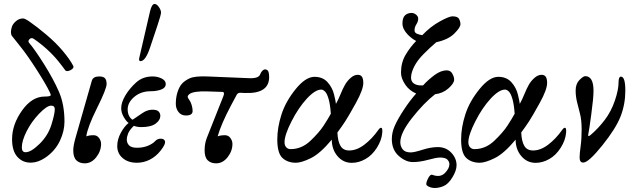

<svg xmlns="http://www.w3.org/2000/svg" viewBox="-20 -811 3208 970"><path d="M41 -107.4Q41 -182.1 91.3 -252.7Q141.6 -323.2 205.1 -323.2Q236.3 -323.2 236.3 -330.6Q236.8 -334 231.9 -344.2Q213.9 -382.8 165.5 -458.3Q117.2 -533.7 82 -577.1Q46.9 -620.6 40 -629.9Q35.2 -636.7 35.2 -649.4Q35.2 -659.2 39.6 -674.3Q43.9 -689.5 60.1 -703.6Q76.2 -717.8 96.7 -717.8Q106 -717.8 129.9 -701.2Q165.5 -676.8 213.9 -636Q262.2 -595.2 296.4 -554.7Q333.5 -510.3 349.6 -479Q356 -466.3 335.7 -456.3Q315.4 -446.3 308.1 -458Q301.3 -468.3 276.4 -499.5Q251.5 -530.8 219.2 -560.3Q187 -589.8 151.4 -614.3Q138.7 -623 129.2 -613.3Q119.6 -603.5 127 -594.7Q156.2 -560.5 202.6 -486.8Q249 -413.1 277.3 -348.6Q305.7 -284.2 305.7 -196.3Q305.7 -149.4 283.7 -101.8Q261.7 -54.2 219 -21.7Q176.3 10.7 134.3 10.7Q93.8 10.7 67.4 -19Q41 -48.8 41 -107.4ZM90.3 -66.4Q90.3 -41.5 109.9 -42Q136.7 -42 179.7 -84Q222.7 -126 239.7 -180.9Q256.8 -235.8 256.8 -258.8Q256.8 -277.3 238.3 -277.3Q216.8 -277.3 177.7 -236.6Q138.7 -195.8 114.5 -147.7Q90.3 -99.6 90.3 -66.4Z M350.1 -51.3Q350.1 -74.7 361.8 -115.7L443.8 -402.8Q450.2 -424.8 481 -424.8Q502.9 -424.8 510.7 -415.3Q518.6 -405.8 518.6 -386.7Q518.6 -362.3 470.2 -265.1Q421.9 -168 416 -122.1Q430.2 -127.9 452.6 -127.9Q470.2 -127.9 480.5 -113.8Q490.7 -99.6 490.7 -84Q490.7 -47.9 466.3 -16.8Q441.9 14.2 408.2 14.2Q381.3 14.2 365.7 -1.2Q350.1 -16.6 350.1 -51.3Z M572.3 -73.2Q572.3 -106.9 590.6 -140.4Q608.9 -173.8 629.9 -189.9Q619.1 -196.3 605.7 -218.8Q592.3 -241.2 592.3 -264.6Q592.3 -293.5 613.5 -329.1Q634.8 -364.7 668.2 -394.8Q701.7 -424.8 751 -424.8Q775.4 -424.8 796.4 -414.6Q817.4 -404.3 817.4 -386.7Q817.4 -367.2 794.2 -358.6Q771 -350.1 741.7 -350.1Q692.4 -350.1 658.7 -321.8Q625 -293.5 625 -258.8Q625 -239.3 632.1 -225.6Q639.2 -211.9 649.9 -206.1Q674.3 -222.7 699.5 -239.7Q724.6 -256.8 750 -256.8Q772.5 -256.8 781.2 -247.8Q790 -238.8 790 -225.6Q790 -204.1 766.4 -186.5Q742.7 -168.9 693.8 -168.9Q673.3 -168.9 656.2 -175.3Q634.3 -154.3 627.4 -137Q620.6 -119.6 620.6 -106Q620.6 -88.4 632.3 -76.4Q644 -64.5 671.9 -64.5Q703.1 -64.5 727.5 -74.7Q752 -85 763.4 -97.7Q774.9 -110.4 792 -110.4Q802.2 -110.4 808.1 -105.7Q814 -101.1 814 -92.3Q814 -78.6 790.8 -49.3Q767.6 -20 736.8 -4.4Q706.1 11.2 671.4 11.2Q627.4 11.2 599.9 -12.2Q572.3 -35.6 572.3 -73.2ZM689.5 -502Q682.6 -502 682.6 -512.2Q682.6 -515.6 683.6 -518.6L737.8 -752.9Q746.6 -790.5 760.7 -791Q772 -791 782.7 -775.4Q793.5 -759.8 793.5 -748Q793.5 -736.3 775.9 -683.6L738.3 -571.3Q715.3 -502 689.5 -502Z M1026.9 -424.8 1238.8 -416Q1287.1 -414.1 1294.4 -435.5Q1298.3 -446.3 1305.4 -453.4Q1312.5 -460.4 1318.4 -460.4Q1331.1 -460.4 1335.4 -450.2Q1339.8 -439.9 1339.8 -421.9Q1339.8 -335.9 1215.8 -341.3L1194.8 -342.3Q1181.6 -342.8 1175.8 -332L1148.4 -280.8Q1097.2 -184.6 1079.6 -122.1Q1093.8 -127.9 1116.2 -127.9Q1133.8 -127.9 1144 -113.8Q1154.3 -99.6 1154.3 -84Q1154.3 -47.9 1129.9 -16.8Q1105.5 14.2 1071.8 14.2Q1044.9 14.2 1029.3 -1.2Q1013.7 -16.6 1013.7 -51.3Q1013.7 -86.4 1025.4 -115.7L1107.9 -323.7Q1117.2 -346.2 1103.5 -346.7L1028.3 -349.1Q956.5 -351.6 936 -335Q928.2 -328.6 928.2 -321.8Q928.2 -316.9 935.8 -306.9Q943.4 -296.9 948.2 -280.8Q953.1 -264.6 953.1 -250Q953.1 -227.5 918.9 -227.5Q895.5 -227.5 881.8 -245.1Q868.2 -262.7 868.2 -286.6Q868.2 -318.4 876.7 -345.2Q885.3 -372.1 898.9 -387.7Q912.6 -403.3 938.2 -415.3Q963.9 -427.2 1026.9 -424.8Z M1757.3 11.7Q1713.9 11.7 1685.1 -22.2Q1656.2 -56.2 1656.2 -105.5Q1597.7 -35.2 1550.3 -12Q1502.9 11.2 1475.1 11.2Q1432.6 11.2 1406.7 -13.2Q1380.9 -37.6 1380.9 -106.4Q1380.9 -166.5 1401.9 -232.2Q1422.9 -297.9 1473.4 -360.4Q1523.9 -422.9 1568.8 -422.9Q1610.4 -422.9 1634.8 -395.8Q1659.2 -368.7 1667.7 -333.5Q1676.3 -298.3 1677.2 -286.1Q1689.5 -308.1 1700.7 -335.7Q1711.9 -363.3 1722.9 -382.6Q1733.9 -401.9 1751.5 -417.5Q1769 -433.1 1787.6 -433.1Q1801.8 -433.1 1808.6 -423.1Q1815.4 -413.1 1815.4 -392.1Q1815.4 -358.4 1778.3 -291.3Q1741.2 -224.1 1724.1 -198Q1707 -171.9 1684.6 -141.6Q1686.5 -97.2 1700.2 -74Q1713.9 -50.8 1744.1 -50.8Q1782.2 -50.8 1820.8 -80.1Q1859.4 -109.4 1891.6 -154.8Q1898.9 -165.5 1905.3 -165.5Q1911.6 -165.5 1911.6 -149.9Q1911.6 -145.5 1911.1 -139.6Q1908.2 -103 1884.3 -64.9Q1860.4 -26.9 1826.4 -7.6Q1792.5 11.7 1757.3 11.7ZM1417.5 -92.8Q1417.5 -75.7 1426.3 -66.7Q1435.1 -57.6 1447.8 -57.6Q1504.4 -57.6 1548.6 -99.9Q1592.8 -142.1 1615 -176.3Q1637.2 -210.4 1651.4 -236.3Q1648.4 -281.2 1640.6 -309.3Q1632.8 -337.4 1622.6 -347.9Q1612.3 -358.4 1603 -358.4Q1572.3 -358.4 1529.8 -312.3Q1487.3 -266.1 1452.4 -197.3Q1417.5 -128.4 1417.5 -92.8Z M1959.5 -108.4Q1959.5 -141.6 1974.6 -175.8Q1989.7 -210 2020.5 -256.8Q2051.3 -303.7 2082.5 -338.4Q2047.9 -353.5 2027.8 -382.8Q2005.4 -416 2005.9 -444.3Q2005.9 -495.1 2029.5 -534.7Q2053.2 -574.2 2082.5 -604Q2062 -614.3 2040.5 -635.7Q2013.2 -664.1 2013.2 -692.4Q2013.2 -721.2 2026.1 -733.4Q2039.1 -745.6 2059.1 -745.6Q2071.8 -745.6 2082.3 -736.8Q2092.8 -728 2092.8 -717.3Q2092.8 -702.1 2083.5 -688Q2074.2 -673.8 2074.2 -657.2Q2074.2 -645 2088.9 -639.6Q2103.5 -634.3 2113.3 -633.3Q2154.8 -676.8 2201.7 -702.6Q2248.5 -728.5 2265.6 -728.5Q2292.5 -728.5 2299.3 -715.3Q2306.2 -702.1 2306.2 -688.5Q2306.2 -672.4 2275.4 -641.6Q2244.6 -610.8 2184.1 -597.7Q2150.9 -569.3 2119.1 -537.1Q2087.4 -504.9 2072 -473.6Q2056.6 -442.4 2056.6 -418.9Q2056.6 -399.4 2070.3 -389.6Q2084.5 -379.4 2106.9 -379.4H2117.2Q2142.1 -407.2 2174.8 -431.4Q2207.5 -455.6 2236.3 -455.6Q2256.3 -455.6 2265.4 -438.7Q2274.4 -421.9 2274.4 -408.7Q2274.4 -390.1 2245.8 -364.7Q2217.3 -339.4 2178.2 -335Q2121.1 -290.5 2061.8 -215.1Q2002.4 -139.6 2002.4 -92.3Q2002.4 -72.3 2014.4 -56.6Q2026.4 -41 2055.2 -41Q2072.3 -41 2114.5 -54.4Q2156.7 -67.9 2191.9 -67.9Q2232.9 -67.9 2259.8 -39.8Q2286.6 -11.7 2286.6 23.9Q2286.6 50.3 2265.6 85Q2244.6 119.6 2220.2 129.4Q2195.8 139.2 2176.3 138.7Q2153.3 138.7 2136.7 126Q2128.9 119.6 2140.9 93.8Q2152.8 67.9 2164.6 72.3Q2203.6 86.9 2227.1 63.7Q2250.5 40.5 2250.5 18.1Q2250.5 6.8 2240.7 -4.2Q2231 -15.1 2203.1 -15.1Q2184.6 -15.1 2143.1 -3.7Q2101.6 7.8 2065.9 7.8Q2029.8 7.8 1994.6 -23.2Q1959.5 -54.2 1959.5 -108.4Z M2686 11.7Q2642.6 11.7 2613.8 -22.2Q2585 -56.2 2585 -105.5Q2526.4 -35.2 2479 -12Q2431.6 11.2 2403.8 11.2Q2361.3 11.2 2335.4 -13.2Q2309.6 -37.6 2309.6 -106.4Q2309.6 -166.5 2330.6 -232.2Q2351.6 -297.9 2402.1 -360.4Q2452.6 -422.9 2497.6 -422.9Q2539.1 -422.9 2563.5 -395.8Q2587.9 -368.7 2596.4 -333.5Q2605 -298.3 2606 -286.1Q2618.2 -308.1 2629.4 -335.7Q2640.6 -363.3 2651.6 -382.6Q2662.6 -401.9 2680.2 -417.5Q2697.8 -433.1 2716.3 -433.1Q2730.5 -433.1 2737.3 -423.1Q2744.1 -413.1 2744.1 -392.1Q2744.1 -358.4 2707 -291.3Q2669.9 -224.1 2652.8 -198Q2635.7 -171.9 2613.3 -141.6Q2615.2 -97.2 2628.9 -74Q2642.6 -50.8 2672.9 -50.8Q2710.9 -50.8 2749.5 -80.1Q2788.1 -109.4 2820.3 -154.8Q2827.6 -165.5 2834 -165.5Q2840.3 -165.5 2840.3 -149.9Q2840.3 -145.5 2839.8 -139.6Q2836.9 -103 2813 -64.9Q2789.1 -26.9 2755.1 -7.6Q2721.2 11.7 2686 11.7ZM2346.2 -92.8Q2346.2 -75.7 2355 -66.7Q2363.8 -57.6 2376.5 -57.6Q2433.1 -57.6 2477.3 -99.9Q2521.5 -142.1 2543.7 -176.3Q2565.9 -210.4 2580.1 -236.3Q2577.1 -281.2 2569.3 -309.3Q2561.5 -337.4 2551.3 -347.9Q2541 -358.4 2531.7 -358.4Q2501 -358.4 2458.5 -312.3Q2416 -266.1 2381.1 -197.3Q2346.2 -128.4 2346.2 -92.8Z M2908.2 -15.6Q2908.2 -34.2 2913.3 -71.3Q2918.5 -108.4 2918.5 -155.8Q2918.5 -205.1 2910.2 -236.6Q2901.9 -268.1 2895 -296.6Q2888.2 -325.2 2888.2 -353.5Q2888.2 -387.7 2907.5 -407Q2926.8 -426.3 2936.5 -426.3Q2978.5 -426.3 2978.5 -352.1Q2978.5 -316.4 2967 -231.9Q2955.6 -147.5 2952.6 -135.7Q2947.3 -114.3 2965.3 -130.4Q3002.4 -162.1 3034.9 -204.6Q3067.4 -247.1 3086.2 -302.2Q3105 -357.4 3105 -395Q3105 -423.8 3117.2 -423.8Q3139.2 -423.8 3139.2 -353Q3139.2 -285.2 3115.5 -223.6Q3091.8 -162.1 3022.5 -75.9Q2953.1 10.3 2926.8 10.3Q2908.2 10.7 2908.2 -15.6Z"/></svg>

Font: Junicode
Style: Regular
Weight: 400
Designer: Peter S. Baker
Foundry: Briery Creek Software
Version: Version 0.7.2